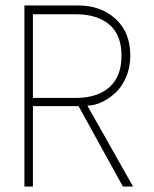

<svg xmlns="http://www.w3.org/2000/svg" viewBox="-20 -680 563 700"><path d="M69 -660H267Q346.5 -660 400.8 -611.5Q455 -563 455 -477Q455 -434 439.5 -398.2Q424 -362.5 400 -340.8Q376 -319 349.5 -307Q323 -295 298.5 -295L465 0H428L266.5 -293H100V0H69ZM100 -323H257Q334.5 -323 378.8 -362Q423 -401 423 -477Q423 -552.5 378.8 -590.2Q334.5 -628 257 -628H100Z"/></svg>

Font: League Spartan ExtraLight
Style: Regular
Weight: 200
Foundry: The League of Moveable Type
Version: Version 2.002